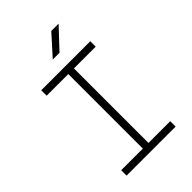

<svg xmlns="http://www.w3.org/2000/svg" viewBox="-259 -999 1103 1103"><g transform="rotate(-45 293.0 -447.0)"><path d="M93.8 0H492.2V-43.9H315.4V-649.4H492.2V-693.4H93.8V-649.4H269.5V-43.9H93.8ZM265.6 -771.5H320.3L435.1 -893.6H375.5Z"/></g></svg>

Font: Cascadia Code PL ExtraLight
Style: Regular
Weight: 200
Monospace: yes
Designer: Aaron Bell
Foundry: Saja Typeworks
Version: Version 2404.023